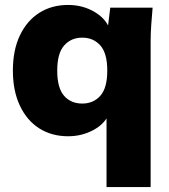

<svg xmlns="http://www.w3.org/2000/svg" viewBox="-20 -539 684 775"><path d="M410 216V-86H422Q407 -42 359.5 -15.5Q312 11 255 11Q189 11 139 -20.5Q89 -52 60.5 -112Q32 -172 32 -254Q32 -337 60.5 -396.5Q89 -456 139 -487.5Q189 -519 255 -519Q314 -519 361.5 -491Q409 -463 424 -418H414L425 -508H596Q593 -474 590.5 -439Q588 -404 588 -370V216ZM312 -121Q357 -121 385 -152.5Q413 -184 413 -254Q413 -324 385 -355.5Q357 -387 312 -387Q267 -387 239 -355.5Q211 -324 211 -254Q211 -184 238.5 -152.5Q266 -121 312 -121Z"/></svg>

Font: Mulish ExtraLight Black
Style: Regular
Weight: 900
Version: Version 3.603